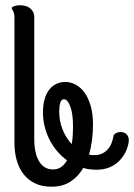

<svg xmlns="http://www.w3.org/2000/svg" viewBox="-20 -685 512 733"><path d="M144 -254.9Q144 -285.2 150.6 -307.4Q157.2 -329.6 168.9 -344Q180.7 -358.4 196 -365.2Q211.4 -372.1 229 -372.1Q249 -372.1 268.1 -362.3Q287.1 -352.5 302 -332.5Q316.9 -312.5 325.9 -281.7Q335 -251 335 -209Q335 -179.7 331.3 -150.6Q327.6 -121.6 319.8 -95.2Q325.2 -93.3 330.3 -93Q335.4 -92.8 340.8 -92.8Q356.9 -92.8 369.4 -98.6Q381.8 -104.5 390.9 -114.3Q399.9 -124 405.3 -137.2Q410.6 -150.4 413.1 -165Q414.1 -170.9 419.7 -174.8Q425.3 -178.7 432.6 -180.2Q439.9 -181.6 448 -180.2Q456.1 -178.7 461.9 -173.6Q467.8 -168.5 470.5 -159.4Q473.1 -150.4 470.2 -136.2Q465.8 -115.7 455.8 -97.9Q445.8 -80.1 430.7 -66.4Q415.5 -52.7 395 -44.9Q374.5 -37.1 349.1 -37.1Q335.4 -37.1 322.8 -38.6Q310.1 -40 297.9 -43.9Q279.3 -11.7 249.5 8.1Q219.7 27.8 175.8 27.8Q141.1 27.8 115 15.6Q88.9 3.4 71 -18.8Q53.2 -41 44.2 -71.8Q35.2 -102.5 35.2 -139.2V-616.2Q35.2 -627 33.4 -633.3Q31.7 -639.6 30 -643.3Q28.3 -647 26.6 -649.2Q24.9 -651.4 24.9 -653.8Q24.9 -656.7 27.8 -658.7Q30.8 -660.6 35.6 -662.1Q40.5 -663.6 46.1 -664.3Q51.8 -665 57.1 -665Q82 -665 96.4 -652.1Q110.8 -639.2 110.8 -621.1V-152.8Q110.8 -127.9 115.2 -106.9Q119.6 -85.9 128.4 -70.6Q137.2 -55.2 150.6 -46.6Q164.1 -38.1 182.1 -38.1Q200.7 -38.1 213.9 -47.6Q227.1 -57.1 235.8 -73.2Q214.4 -88.4 197.5 -108.6Q180.7 -128.9 168.7 -152.6Q156.7 -176.3 150.4 -202.4Q144 -228.5 144 -254.9ZM206.1 -258.8Q206.1 -222.7 219 -190.4Q231.9 -158.2 253.9 -134.8Q256.8 -152.3 257.8 -169.7Q258.8 -187 258.8 -201.2Q258.8 -251.5 248.3 -278.8Q237.8 -306.2 224.1 -306.2Q214.4 -306.2 210.2 -293.2Q206.1 -280.3 206.1 -258.8Z"/></svg>

Font: Grand Hotel
Style: Regular
Weight: 400
Designer: Brian J. Bonislawsky & Jim Lyles for Astigmatic (AOETI)
Foundry: Astigmatic (AOETI)
Version: Version 001.000